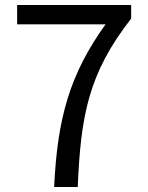

<svg xmlns="http://www.w3.org/2000/svg" viewBox="-20 -753 595 773"><path d="M198 0H293C305 -287 336 -458 508 -678V-733H49V-655H405C261 -455 211 -278 198 0Z"/></svg>

Font: GenYoGothic2 TW R
Style: Regular
Weight: 400
Version: Version 2.100;PS 2.1;hotconv 16.6.51;makeotf.lib2.5.65220 DE